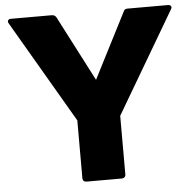

<svg xmlns="http://www.w3.org/2000/svg" viewBox="-56 -828 932 926"><g transform="rotate(-5 410.5 -365.0)"><path d="M325 42H497C507 42 515 35 515 24V-260L804 -751C806 -754 807 -758 807 -760C807 -767 801 -772 791 -772H596C586 -772 579 -769 576 -760L414 -443L250 -760C245 -768 238 -772 228 -772H30C21 -772 15 -767 15 -760C15 -758 16 -754 18 -751L307 -256V24C307 35 314 42 325 42Z"/></g></svg>

Font: LINE Seed JP App_OTF ExtraBold
Style: Regular
Weight: 800
Designer: LINE & Fontrix & Fontworks
Version: Version 1.013